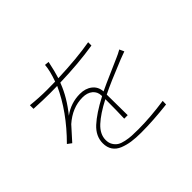

<svg xmlns="http://www.w3.org/2000/svg" viewBox="-167 -1043 1334 1334"><g transform="rotate(-45 500.0 -376.0)"><path d="M530.3 -314.5 528.3 -313.5Q435.5 -265.6 383.3 -217.3Q331.1 -168.9 331.1 -112.3Q331.1 -83 343.8 -62.5Q356.4 -42 374.5 -30.8Q392.6 -19.5 423.3 -13.2Q454.1 -6.8 480.5 -5.4Q506.8 -3.9 544.9 -3.9Q663.1 -3.9 803.7 -24.4L802.7 9.8Q660.2 26.4 542 26.4Q489.3 26.4 449.2 20.5Q409.2 14.6 374 0.5Q338.9 -13.7 319.8 -41.5Q300.8 -69.3 300.8 -110.4Q300.8 -179.7 359.4 -233.4Q418 -287.1 524.4 -342.8L529.3 -345.7V-351.6Q528.3 -389.6 500.5 -412.6Q472.7 -435.5 426.8 -435.5Q326.2 -435.5 240.2 -359.4Q236.3 -356.4 151.4 -260.7L121.1 -283.2Q279.3 -441.4 358.4 -615.2V-616.2Q334 -615.2 288.1 -615.2Q220.7 -615.2 129.9 -620.1V-655.3Q211.9 -646.5 290 -646.5Q342.8 -646.5 370.1 -647.5Q398.4 -725.6 402.3 -779.3L434.6 -776.4Q418 -697.3 402.3 -648.4Q591.8 -655.3 725.6 -678.7V-646.5Q575.2 -622.1 390.6 -617.2L387.7 -610.4Q349.6 -510.7 269.5 -412.1Q341.8 -465.8 431.6 -465.8Q485.4 -465.8 521 -438Q556.6 -410.2 559.6 -361.3Q606.4 -383.8 685.5 -418Q764.6 -452.1 790 -463.9Q809.6 -471.7 842.8 -490.2L858.4 -456.1Q845.7 -452.1 800.8 -434.6Q635.7 -368.2 559.6 -330.1Q559.6 -227.5 561.5 -126H527.3Q530.3 -195.3 530.3 -314.5Z"/></g></svg>

Font: GenEi Gothic M ExtraLight
Style: Regular
Weight: 200
Designer: o_tamon (Modified); [Source Han Sans]
Ryoko NISHIZUKA  (kana & ideographs); Paul D. Hunt (Latin, Greek & Cyrillic); Wenl
Version: Version 1.1a;Original Version 1.004